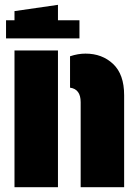

<svg xmlns="http://www.w3.org/2000/svg" viewBox="-20 -775 569 795"><path d="M5 -616V-691H40V-729L220 -755V-691H309V-616ZM40 0V-566H220V0ZM314 0V-352Q314 -406 270 -412V-542Q303 -553 334 -553Q403 -553 448.5 -510Q494 -467 494 -381V0Z"/></svg>

Font: Protest Guerrilla
Style: Regular
Weight: 400
Designer: Octavio Pardo
Foundry: Ashler Design
Version: Version 2.005; ttfautohint (v1.8.4.7-5d5b)